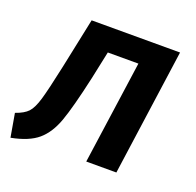

<svg xmlns="http://www.w3.org/2000/svg" viewBox="-104 -635 769 755"><g transform="rotate(20 280.0 -257.5)"><path d="M452 0H326L387 -432H259L234 -314Q205 -184 183.5 -124Q162 -64 124.5 -32Q87 0 14 14L-3 -84Q32 -96 48.5 -113.5Q65 -131 77.5 -173.5Q90 -216 112 -319L156 -529H526Z"/></g></svg>

Font: FiraGO Medium
Style: Italic
Weight: 500
Italic angle: -8°
Designer: bBox Type GmbH
Foundry: bBox Type GmbH
Version: Version 1.001